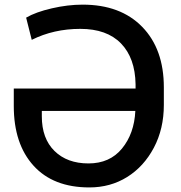

<svg xmlns="http://www.w3.org/2000/svg" viewBox="-20 -778 787 836"><path d="M40 -316.4V-392.6H570.3V-411.1Q568.4 -525.4 506.8 -588.9Q445.3 -652.3 329.6 -652.3Q213.9 -652.3 118.2 -604.5L93.8 -701.2Q135.7 -725.6 205.6 -741.7Q275.4 -757.8 339.8 -757.8Q504.9 -757.8 599.1 -661.1Q693.4 -564.5 693.4 -397.5V-321.3Q693.4 -216.8 649.9 -134.8Q606.4 -52.7 533.7 -7.3Q460.9 38.1 369.1 38.1Q211.9 38.1 126 -56.6Q40 -151.4 40 -316.4ZM162.1 -271.5Q162.1 -174.8 217.3 -120.6Q272.5 -66.4 365.2 -66.4Q458 -66.4 511.2 -131.3Q564.5 -196.3 569.3 -294.9H162.1Z"/></svg>

Font: GenEi M Gothic v2 Medium
Style: Regular
Weight: 500
Version: Version 2.0